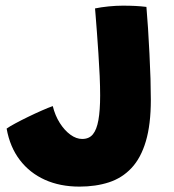

<svg xmlns="http://www.w3.org/2000/svg" viewBox="-20 -666 629 695"><path d="M267.5 9.5Q197.5 9.5 142.5 -15.2Q87.5 -40 51.8 -86.8Q16 -133.5 4 -200.5Q13.5 -207.5 34.8 -219Q56 -230.5 81.8 -243Q107.5 -255.5 131.5 -266Q155.5 -276.5 171 -282Q179.5 -247.5 196.5 -220.8Q213.5 -194 234.8 -178.5Q256 -163 277.5 -163Q302.5 -163 316.2 -179.8Q330 -196.5 336.2 -231.2Q342.5 -266 342.5 -320.5Q342.5 -351.5 340.8 -391.5Q339 -431.5 336.2 -472.8Q333.5 -514 330.8 -549.8Q328 -585.5 326.2 -608.8Q324.5 -632 324 -635.5Q345.5 -640 373 -642.8Q400.5 -645.5 424 -645.5Q449.5 -645.5 469.5 -644.5Q489.5 -643.5 510 -641Q513 -608 515.8 -563.8Q518.5 -519.5 521 -471.8Q523.5 -424 524.8 -380.5Q526 -337 526 -305Q526 -215.5 508 -154.8Q490 -94 456 -57.8Q422 -21.5 374.2 -6Q326.5 9.5 267.5 9.5Z"/></svg>

Font: Grandstander Thin ExtraBold
Style: Regular
Weight: 800
Version: Version 1.200